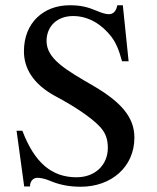

<svg xmlns="http://www.w3.org/2000/svg" viewBox="-20 -696 596 730"><path d="M469 -463 447 -676H426C422 -654 411 -642 394 -642C384 -642 368 -646 350 -654C312 -670 286 -676 245 -676C146 -676 71 -610 71 -501C71 -439 103 -377 193 -329C257 -295 326 -251 361 -213C380 -192 390 -169 390 -134C390 -68 341 -22 271 -22C176 -22 111 -78 65 -199H43L72 13H94C94 -8 107 -20 122 -20C133 -20 150 -17 169 -9C206 7 245 14 287 14C403 14 491 -61 491 -173C491 -249 442 -307 336 -369C231 -430 157 -472 157 -540C157 -595 196 -635 258 -635C318 -635 368 -602 403 -557C421 -533 432 -507 444 -463Z"/></svg>

Font: STIX Math
Style: Regular
Weight: 400
Designer: MicroPress Inc., with final additions and corrections provided by Coen Hoffman, Elsevier (retired)
Version: Version 1.1.0